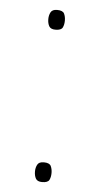

<svg xmlns="http://www.w3.org/2000/svg" viewBox="-45 -562 310 600"><g transform="rotate(5 110.0 -262.0)"><path d="M85 -23Q85 -35 90 -44.5Q95 -54 110 -54Q128 -54 132.5 -44.5Q137 -35 137 -23Q137 -10 132.5 -1Q128 8 110 8Q95 8 90 -1Q85 -10 85 -23ZM85 -501Q85 -513 90 -522.5Q95 -532 110 -532Q128 -532 132.5 -522.5Q137 -513 137 -501Q137 -488 132.5 -479Q128 -470 110 -470Q95 -470 90 -479Q85 -488 85 -501Z"/></g></svg>

Font: Noto Sans Hebrew Light
Style: Regular
Weight: 100
Version: Version 3.000